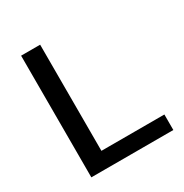

<svg xmlns="http://www.w3.org/2000/svg" viewBox="-161 -816 903 943"><g transform="rotate(-30 290.5 -345.0)"><path d="M88 -690H196V-88H553V0H88Z"/></g></svg>

Font: Mozilla Text BETA Medium
Style: Regular
Weight: 500
Designer: Studio DRAMA
Foundry: Studio DRAMA
Version: Version 0.100